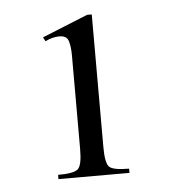

<svg xmlns="http://www.w3.org/2000/svg" viewBox="-37 -629 392 438"><g transform="rotate(-5 159.0 -410.0)"><path d="M242.7 -226.6H80.1V-236.3Q116.2 -236.3 125.7 -244.9Q135.3 -253.4 135.3 -290.5V-504.9Q135.3 -524.9 131.3 -537.8Q127.4 -550.8 110.4 -550.8Q94.7 -550.8 78.1 -542.5L73.2 -551.8L177.7 -594.2H188.5V-290.5Q188.5 -253.4 197.5 -244.9Q206.5 -236.3 242.7 -236.3Z"/></g></svg>

Font: Scheherazade New
Style: Regular
Weight: 400
Designer: SIL International
Foundry: SIL International
Version: Version 4.000